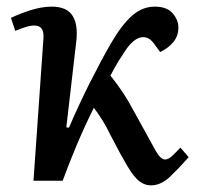

<svg xmlns="http://www.w3.org/2000/svg" viewBox="-20 -545 596 579"><path d="M180 -161 188 -160Q217 -228 251.5 -296.5Q286 -365 315 -415Q347 -470 378 -497.5Q409 -525 447 -525Q483 -525 500.5 -505Q518 -485 518 -462Q518 -437 503 -418.5Q488 -400 463 -388L444 -414Q430 -433 412 -433Q387 -433 361 -397Q352 -384 339.5 -364Q327 -344 313 -317Q334 -291 351.5 -264.5Q369 -238 394 -191Q433 -120 448.5 -92Q464 -64 478 -64Q488 -64 500.5 -76Q513 -88 524 -100L549 -71Q519 -37 492 -11.5Q465 14 435 14Q416 14 400 1.5Q384 -11 364.5 -43.5Q345 -76 314 -136Q301 -163 288.5 -183Q276 -203 263 -220Q235 -164 210.5 -105.5Q186 -47 169 0H81L111 -429Q114 -468 84 -468Q72 -468 57.5 -463.5Q43 -459 26 -452L13 -491Q35 -502 70 -513.5Q105 -525 136 -525Q181 -525 198.5 -498Q216 -471 210 -420Z"/></svg>

Font: Literata 36pt Medium
Style: Italic
Weight: 500
Italic angle: -2°
Designer: Latin by Veronika Burian and Jose Scaglione. Greek by Irene Vlachou. Cyrillic by Vera Evstafieva
Foundry: TypeTogether
Version: Version 3.002